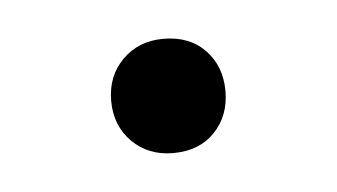

<svg xmlns="http://www.w3.org/2000/svg" viewBox="-25 -120 270 154"><g transform="rotate(-5 109.5 -43.0)"><path d="M64 -43Q64 -63 77 -76Q90 -89 110 -89Q131 -89 143.5 -76Q156 -63 156 -43Q156 -23 143.5 -10Q131 3 110 3Q90 3 77 -10Q64 -23 64 -43Z"/></g></svg>

Font: SN Pro Light
Style: Regular
Weight: 300
Designer: Tobias Whetton
Foundry: Supernotes
Version: Version 1.002